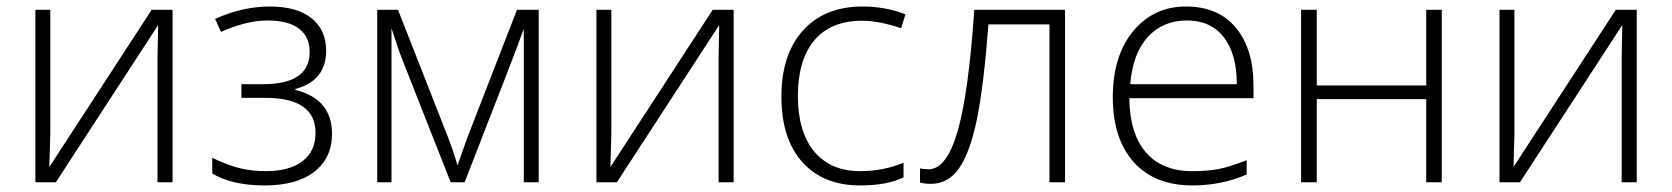

<svg xmlns="http://www.w3.org/2000/svg" viewBox="-20 -561 5147 591"><path d="M134.8 -530.8V-147L131.8 -46.9L446.8 -530.8H511.2V0H464.8V-381.3L466.8 -483.9L151.9 0H88.9V-530.8Z M951.2 -151.9Q951.2 -259.8 796.9 -259.8H723.1V-301.8H789.1Q933.1 -301.8 933.1 -400.9Q933.1 -448.2 899.9 -473.1Q866.7 -498 803.2 -498Q739.7 -498 660.2 -462.9L642.1 -502.9Q727.1 -541 810.5 -541Q894 -541 939 -504.9Q983.9 -468.8 983.9 -404.8Q983.9 -312.5 889.2 -287.1V-284.2Q1002 -256.3 1002 -148.9Q1002 -75.2 948 -32.7Q894 9.8 794.4 9.8Q694.8 9.8 633.3 -26.9V-75.2Q683.6 -51.3 720.2 -42.7Q756.8 -34.2 798.3 -34.2Q870.6 -34.2 910.9 -64.7Q951.2 -95.2 951.2 -151.9Z M1185.1 0H1141.1V-530.8H1205.1L1358.4 -140.1Q1376.5 -92.8 1388.2 -51.8L1418.5 -137.2L1571.3 -530.8H1638.2V0H1592.3V-472.2Q1570.8 -410.6 1410.2 0H1367.2L1220.2 -373Q1210.9 -395.5 1202.9 -420.4Q1194.8 -445.3 1185.1 -474.1Z M1861.8 -530.8V-147L1858.9 -46.9L2173.8 -530.8H2238.3V0H2191.9V-381.3L2193.8 -483.9L1878.9 0H1815.9V-530.8Z M2627.9 9.8Q2514.2 9.8 2449.7 -62Q2385.3 -133.8 2385.3 -263.7Q2385.3 -393.6 2452.1 -467.8Q2519 -541 2635.3 -541Q2704.1 -541 2767.1 -517.1L2753.9 -474.1Q2685.1 -497.1 2634.3 -497.1Q2536.6 -497.1 2486.3 -436.5Q2436 -376 2436 -266.1Q2436 -155.3 2486.3 -94.7Q2536.6 -34.2 2627 -34.2Q2699.2 -34.2 2761.2 -60.1V-15.1Q2710.4 9.8 2627.9 9.8Z M3258.3 0H3210.4V-485.8H3022.5Q3007.8 -293 2986.6 -191.7Q2965.3 -90.3 2931.9 -42.7Q2898.4 4.9 2845.2 4.9Q2826.2 4.9 2812 1V-43Q2821.3 -40 2838.4 -40Q2893.6 -40 2927.5 -156.5Q2961.4 -272.9 2979 -530.8H3258.3Z M3459 -301.8H3787.1Q3787.1 -394.5 3747.1 -446.3Q3707 -498 3633.3 -498Q3559.6 -498 3513.2 -447.3Q3466.8 -396.5 3459 -301.8ZM3405.3 -260.7Q3405.3 -388.7 3467.8 -464.8Q3530.8 -541 3630.4 -541Q3730 -541 3784.2 -475.6Q3838.4 -410.2 3838.4 -297.9V-258.8H3456.1Q3457.5 -149.4 3507.3 -91.8Q3557.1 -34.2 3650.4 -34.2Q3695.8 -34.2 3730 -40.5Q3764.2 -46.9 3817.4 -67.9V-23.9Q3739.7 9.8 3650.4 9.8Q3534.7 9.8 3470.2 -61.5Q3405.8 -132.8 3405.3 -260.7Z M4033.2 -530.8V-297.9H4370.1V-530.8H4418V0H4370.1V-255.9H4033.2V0H3984.9V-530.8Z M4641.6 -530.8V-147L4638.7 -46.9L4953.6 -530.8H5018.1V0H4971.7V-381.3L4973.6 -483.9L4658.7 0H4595.7V-530.8Z"/></svg>

Font: OpenSans-Light
Style: Regular
Weight: 300
Foundry: Ascender Corporation
Version: Version 1.10